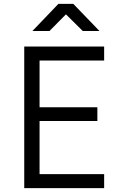

<svg xmlns="http://www.w3.org/2000/svg" viewBox="-20 -970 640 990"><path d="M105 0V-730H517V-658H184V-417H482V-346H184V-72H517V0ZM147 -810 281 -950H358L493 -810H407L320 -896L235 -810Z"/></svg>

Font: Tiny Light
Style: Regular
Weight: 300
Monospace: yes
Designer: Philipp Nurullin, Konstantin Bulenkov
Foundry: JetBrains
Version: Version 2.251; ttfautohint (v1.8.4.7-5d5b)